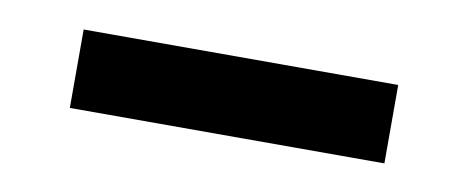

<svg xmlns="http://www.w3.org/2000/svg" viewBox="-27 -380 530 217"><g transform="rotate(10 237.5 -271.0)"><path d="M418 -316V-226H57V-316Z"/></g></svg>

Font: Playfair Display ExtraBold
Style: Regular
Weight: 800
Designer: Claus Eggers Sørensen
Foundry: Claus Eggers Sørensen
Version: Version 1.203